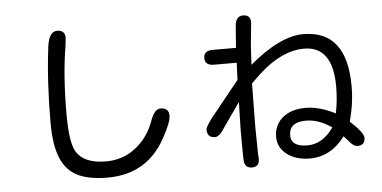

<svg xmlns="http://www.w3.org/2000/svg" viewBox="-55 -885 2109 1059"><g transform="rotate(-5 1000.0 -355.5)"><path d="M293.9 -778.3Q337.9 -778.3 337.9 -735.4L333 -691.4Q305.7 -531.2 305.7 -313.5Q305.7 -154.3 338.9 -103.5Q381.8 -37.1 501 -37.1Q594.7 -37.1 665.5 -92.8Q736.3 -148.4 768.6 -238.3Q791 -301.8 824.2 -301.8Q871.1 -301.8 871.1 -257.8Q871.1 -221.7 823.2 -135.7Q719.7 52.7 502 52.7Q400.4 52.7 337.9 22.9Q275.4 -6.8 244.6 -78.6Q213.9 -150.4 213.9 -275.4Q213.9 -504.9 238.3 -696.3Q249 -778.3 293.9 -778.3Z M1338.9 -9.8 1340.8 22.5Q1340.8 66.4 1299.8 66.4Q1264.6 66.4 1257.8 33.2Q1254.9 18.6 1254.9 -143.6L1258.8 -299.8L1168 -169.9Q1136.7 -118.2 1111.3 -118.2Q1067.4 -118.2 1067.4 -164.1Q1067.4 -175.8 1099.6 -220.7L1261.7 -421.9L1265.6 -516.6H1139.6Q1089.8 -516.6 1089.8 -557.6Q1089.8 -598.6 1139.6 -598.6H1269.5V-607.4L1278.3 -723.6Q1284.2 -773.4 1322.3 -773.4Q1364.3 -773.4 1364.3 -731.4L1351.6 -603.5L1345.7 -498Q1515.6 -641.6 1644.5 -641.6Q1885.7 -641.6 1885.7 -332Q1885.7 -235.4 1858.4 -138.7Q1931.6 -71.3 1931.6 -43Q1931.6 -1 1888.7 -1Q1872.1 -1 1851.6 -22.5L1838.9 -37.1L1817.4 -60.5Q1738.3 44.9 1622.1 44.9Q1545.9 44.9 1496.1 7.3Q1446.3 -30.3 1446.3 -90.8Q1446.3 -130.9 1466.8 -164.1Q1487.3 -197.3 1526.9 -216.3Q1566.4 -235.4 1621.1 -235.4Q1697.3 -235.4 1786.1 -190.4Q1800.8 -263.7 1800.8 -337.9Q1800.8 -561.5 1641.6 -561.5Q1519.5 -561.5 1391.6 -445.3L1339.8 -395.5L1336.9 -152.3ZM1618.2 -165Q1524.4 -165 1524.4 -91.8Q1524.4 -28.3 1615.2 -28.3Q1699.2 -28.3 1759.8 -115.2Q1688.5 -165 1618.2 -165Z"/></g></svg>

Font: jf-openhuninn-1.1
Style: Regular
Weight: 400
Designer: [Kosugi Maru]
      Designed by Motoya company      

      [Varela Round]
      Joe Prince(Latin component); Avraham Co
Foundry: justfont CO.,LTD.
Version: 1.1